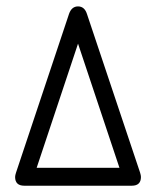

<svg xmlns="http://www.w3.org/2000/svg" viewBox="-20 -591 496 611"><path d="M428.5 -27.8Q428.5 0 399.4 0H57.4Q28.1 0 28.1 -27.8Q28.1 -33 31 -41.7L199.7 -546.9Q208 -570.6 228.3 -570.6Q248.8 -570.6 256.6 -546.9L425.8 -41.7Q428.5 -33 428.5 -27.8ZM360.1 -57.1 228.3 -452.1 96.7 -57.1Z"/></svg>

Font: EnergyBar
Style: Regular
Weight: 400
Italic angle: -10°
Version: 1.0 2000-03-28